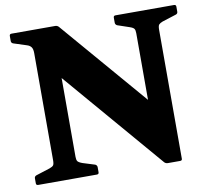

<svg xmlns="http://www.w3.org/2000/svg" viewBox="-82 -843 1017 940"><g transform="rotate(-10 426.0 -373.5)"><path d="M773 -682Q760 -677 754.5 -671Q749 -665 749 -645V-4Q749 5 739 5H678Q668 5 661 -2L151 -597L238 -692V-104Q238 -89 242.5 -82Q247 -75 266 -68L327 -49Q336 -44 336 -35V-10Q336 0 326 0H34Q24 0 24 -10V-35Q24 -44 34 -48L103 -70Q117 -75 122 -81Q127 -87 127 -107V-639Q127 -660 119.5 -669.5Q112 -679 98 -683L33 -704Q24 -708 24 -717V-742Q24 -752 34 -752H251Q261 -752 268 -745L720 -219L636 -82V-648Q636 -663 631.5 -670Q627 -677 609 -683L550 -703Q541 -708 541 -717V-742Q541 -752 551 -752H842Q852 -752 852 -742V-717Q852 -707 842 -704Z"/></g></svg>

Font: Hahmlet ExtraBold
Style: Regular
Weight: 800
Designer: Minjoo Ham & Mark Frömberg
Foundry: hypertype
Version: Version 1.002